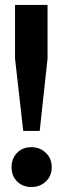

<svg xmlns="http://www.w3.org/2000/svg" viewBox="-20 -749 253 779"><path d="M74.2 -217.8 41 -511.2V-729H172.9V-511.2L141.1 -217.8ZM106.9 9.8Q71.8 9.8 49.3 -12.9Q26.9 -35.6 26.9 -70.8Q26.9 -106 49.3 -128.9Q71.8 -151.9 106.9 -151.9Q142.1 -151.9 166 -128.9Q189.9 -106 189.9 -70.8Q189.9 -35.6 166.3 -12.9Q142.6 9.8 106.9 9.8Z"/></svg>

Font: Lumene Sans Expanded
Style: Bold
Weight: 600
Width: 7
Designer: Deni Anggara
Version: Version 1.003;Glyphs 3.1.2 (3151)